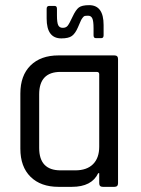

<svg xmlns="http://www.w3.org/2000/svg" viewBox="-20 -725 548 745"><path d="M161 -653V-691Q161 -702 171 -702H192Q201 -702 201 -691V-665Q201 -637 206 -627Q211 -617 223.5 -617Q236 -617 242.5 -625Q249 -633 261.5 -660Q274 -687 286 -696Q298 -705 326 -705Q382 -705 382 -628V-588Q382 -577 373 -577H352Q343 -577 343 -588V-615Q343 -644 338 -654Q333 -664 322.5 -664Q312 -664 308.5 -663Q305 -662 300.5 -656Q296 -650 294 -645.5Q292 -641 282 -618Q272 -595 259 -585.5Q246 -576 218 -576Q161 -576 161 -653ZM259 0H207Q138 0 98.5 -39Q59 -78 59 -148V-362Q59 -432 98.5 -471Q138 -510 207 -510H424Q438 -510 438 -496V-14Q438 0 424 0H379Q365 0 365 -14V-53H361Q336 0 259 0ZM365 -156V-437Q365 -446 355 -446H215Q132 -446 132 -359V-151Q132 -64 215 -64H272Q317 -64 341 -88Q365 -112 365 -156Z"/></svg>

Font: Rajdhani Medium
Style: Regular
Weight: 500
Designer: Satya Rajpurohit, Jyotish Sonowal
Foundry: Indian Type Foundry
Version: Version 1.201 February 1, 2022